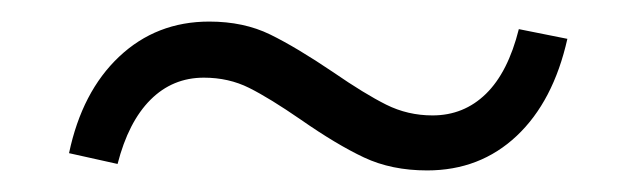

<svg xmlns="http://www.w3.org/2000/svg" viewBox="-20 -319 590 178"><path d="M259 -208Q230 -228 211 -237.5Q192 -247 169 -247Q140 -247 119.5 -226.5Q99 -206 89 -167L44 -177Q56 -234 90.5 -266.5Q125 -299 174 -299Q206 -299 230.5 -287Q255 -275 289 -252Q318 -232 338 -222Q358 -212 381 -212Q410 -212 430.5 -232Q451 -252 461 -292L506 -283Q493 -225 459 -193Q425 -161 376 -161Q343 -161 317.5 -173Q292 -185 259 -208Z"/></svg>

Font: QiushuiShotai Bright
Style: Regular
Weight: 400
Designer: Christian Thalmann (Catharsis Fonts)
Version: Version 1.250;